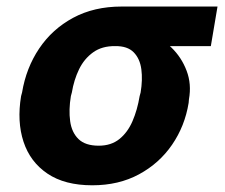

<svg xmlns="http://www.w3.org/2000/svg" viewBox="-20 -548 678 578"><path d="M43.5 -258.8 46.4 -269.5Q58.6 -343.3 97.9 -401.9Q137.2 -460.4 200.2 -494.4Q263.2 -528.3 345.7 -528.3Q356 -522 363.8 -505.9Q371.6 -489.7 386 -472.9Q400.4 -456.1 429.2 -446.3Q465.8 -434.1 496.1 -404.8Q526.4 -375.5 541.7 -335.2Q557.1 -294.9 548.8 -249L547.9 -238.3Q536.6 -168.5 498 -112.3Q459.5 -56.2 398.4 -23.2Q337.4 9.8 257.8 9.8Q174.8 9.8 122.8 -25.4Q70.8 -60.5 50.8 -121.3Q30.8 -182.1 43.5 -258.8ZM196.3 -269.5 193.4 -258.8Q186.5 -217.3 191.2 -183.3Q195.8 -149.4 216.3 -129.4Q236.8 -109.4 277.3 -109.4Q314.5 -109.4 339.4 -129.4Q364.3 -149.4 378.9 -183.3Q393.6 -217.3 400.4 -258.8L403.3 -269.5Q409.7 -307.6 405.5 -339.4Q401.4 -371.1 382.6 -390.4Q363.8 -409.7 326.7 -409.2Q287.1 -409.7 260.3 -390.4Q233.4 -371.1 218 -339.4Q202.6 -307.6 196.3 -269.5ZM634.8 -528.3 614.7 -409.2H326.7L345.7 -528.3Z"/></svg>

Font: Inter Tight
Style: Bold Italic
Weight: 700
Italic angle: -9.39999°
Designer: Rasmus Andersson
Foundry: rsms
Version: Version 3.004